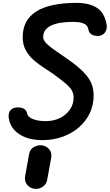

<svg xmlns="http://www.w3.org/2000/svg" viewBox="-20 -948 742 1299"><path d="M266 0Q173 0 112.2 -39Q51.5 -78 40 -145.5Q34.5 -172 45.2 -193.5Q56 -215 84 -220Q106.5 -224.5 132.5 -216.5Q158.5 -208.5 164.5 -176.5Q169 -156.5 202.5 -142.5Q236 -128.5 290 -128.5Q343.5 -128.5 386 -149.8Q428.5 -171 453.2 -207Q478 -243 478 -287.5Q478 -315 465.8 -336.5Q453.5 -358 423.5 -383.5Q393.5 -409 340.5 -447.5Q311.5 -468 276 -490.5Q240.5 -513 208 -541.5Q175.5 -570 154.5 -607.8Q133.5 -645.5 133.5 -696.5Q133.5 -812 225 -870.2Q316.5 -928.5 498 -928.5Q584 -928.5 635.5 -895.2Q687 -862 701 -783Q705.5 -758 695.5 -737Q685.5 -716 659 -707Q636 -701 609.2 -710.2Q582.5 -719.5 577 -752Q574 -768.5 562.2 -779Q550.5 -789.5 529.2 -794.8Q508 -800 476.5 -800Q374.5 -800 323.2 -774Q272 -748 272 -696.5Q272 -674.5 297.8 -650.2Q323.5 -626 361.2 -601Q399 -576 435 -550Q509 -498.5 547.2 -458Q585.5 -417.5 599.5 -380.8Q613.5 -344 613.5 -303Q613.5 -238 587.5 -182.8Q561.5 -127.5 514.2 -86.5Q467 -45.5 403.8 -22.8Q340.5 0 266 0ZM211 329Q182.5 324.5 163.5 302Q144.5 279.5 150 244.5L176.5 96Q181.5 63 207.8 47.8Q234 32.5 261.5 35Q292 38.5 312 60.8Q332 83 326.5 118.5L299.5 267.5Q294 301 265.8 317.5Q237.5 334 211 329Z"/></svg>

Font: Edu VIC WA NT Hand
Style: Regular
Weight: 400
Designer: Tina and Corey Anderson, Eben Sorkin, Mirko Velimirovic
Foundry: Google for Education
Version: Version 1.000